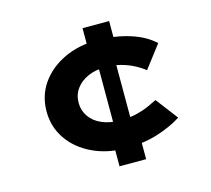

<svg xmlns="http://www.w3.org/2000/svg" viewBox="-102 -827 1042 948"><g transform="rotate(-15 419.5 -353.0)"><path d="M449 -78Q355 -78 279.5 -114Q204 -150 161 -212.5Q118 -275 118 -354Q118 -434 161 -496Q204 -558 279.5 -594Q355 -630 449 -630Q539 -630 615.5 -606Q692 -582 738 -538L650 -423Q628 -441 597 -457Q566 -473 530.5 -482Q495 -491 456 -491Q403 -491 364.5 -473.5Q326 -456 304 -425.5Q282 -395 282 -354Q282 -315 304 -283.5Q326 -252 366 -235Q406 -218 456 -218Q504 -218 540 -226.5Q576 -235 603 -247Q630 -259 652 -270L738 -157Q684 -123 613 -100.5Q542 -78 449 -78ZM396 0V-108L422 -146V-556L396 -606V-706H532V-605L510 -559V-143L532 -107V0Z"/></g></svg>

Font: Lexend Tera
Style: Bold
Weight: 700
Designer: Bonnie Shaver-Troup, Thomas Jockin
Foundry: Lexend
Version: Version 1.007